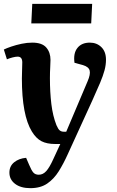

<svg xmlns="http://www.w3.org/2000/svg" viewBox="-24 -750 609 1000"><path d="M329 53Q307 102 282 142Q257 182 222 206Q187 230 134 230Q84 230 54.5 207.5Q25 185 25 149Q25 115 50 95Q75 75 112 72L128 109Q140 138 150 149Q160 160 178 160Q200 160 217 141Q234 122 253 80L290 0H264Q220 0 192 -14.5Q164 -29 142 -65Q90 -150 90 -341Q90 -360 91 -384.5Q92 -409 92 -425Q92 -455 68 -455Q58 -455 42 -451Q26 -447 12 -441L-4 -492Q10 -499 35 -507.5Q60 -516 88.5 -522Q117 -528 144 -528Q195 -528 217 -502.5Q239 -477 239 -438Q239 -421 237.5 -397.5Q236 -374 236 -343Q236 -270 243.5 -208Q251 -146 270 -98Q279 -77 287.5 -70.5Q296 -64 308 -64H321L432 -326Q448 -363 443 -382.5Q438 -402 408 -411L364 -423Q357 -472 379 -500Q401 -528 444 -528Q480 -528 504 -504.5Q528 -481 528 -439Q528 -412 520.5 -384Q513 -356 497.5 -319Q482 -282 457 -227ZM144 -730H456L451 -628H139Z"/></svg>

Font: Literata 36pt
Style: Bold Italic
Weight: 700
Italic angle: -2°
Designer: Latin by Veronika Burian and Jose Scaglione. Greek by Irene Vlachou. Cyrillic by Vera Evstafieva
Foundry: TypeTogether
Version: Version 3.002